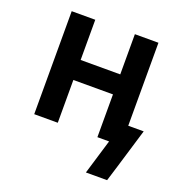

<svg xmlns="http://www.w3.org/2000/svg" viewBox="-127 -627 853 911"><g transform="rotate(20 300.0 -172.0)"><path d="M406 176 459 0H400V-216H200V0H81V-520H200V-317H400V-520H519V-101H597L537 98L513 176Z"/></g></svg>

Font: Iosevka Book
Style: Bold
Weight: 700
Designer: Belleve Invis
Foundry: Belleve Invis
Version: Version 28.0.7; ttfautohint (v1.8.3)